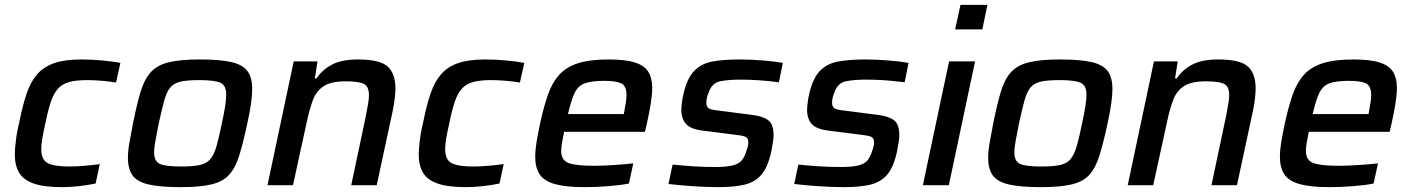

<svg xmlns="http://www.w3.org/2000/svg" viewBox="-20 -763 5823 791"><path d="M236 8Q161 8 118.5 -7Q76 -22 58.5 -52Q41 -82 41 -128Q41 -147 45.5 -184.5Q50 -222 61 -267Q74 -332 90.5 -379.5Q107 -427 133.5 -457.5Q160 -488 203.5 -503Q247 -518 314 -518Q357 -518 400.5 -514Q444 -510 476 -504L458 -423Q435 -427 402 -430Q369 -433 340 -433Q295 -433 266.5 -425.5Q238 -418 220 -399Q202 -380 190 -345Q178 -310 167 -255Q159 -220 154.5 -194Q150 -168 150 -149Q150 -105 176.5 -91Q203 -77 266 -77Q294 -77 329 -80Q364 -83 391 -87L374 -7Q346 -1 308.5 3.5Q271 8 236 8Z M724 8Q640 8 592.5 -3Q545 -14 526 -40.5Q507 -67 507 -113Q507 -140 513 -174.5Q519 -209 528 -255Q544 -335 559.5 -386Q575 -437 601.5 -466Q628 -495 675.5 -506.5Q723 -518 803 -518Q887 -518 934 -507Q981 -496 1000 -469.5Q1019 -443 1019 -396Q1019 -346 999 -255Q982 -175 966 -123.5Q950 -72 924.5 -43.5Q899 -15 852 -3.5Q805 8 724 8ZM726 -77Q774 -77 802.5 -83Q831 -89 846.5 -107.5Q862 -126 872 -161Q882 -196 894 -255Q903 -296 907.5 -325Q912 -354 912 -374Q912 -411 888 -422Q864 -433 802 -433Q753 -433 725 -427Q697 -421 681.5 -402.5Q666 -384 656.5 -348.5Q647 -313 634 -255Q626 -213 620.5 -184Q615 -155 615 -135Q615 -98 639 -87.5Q663 -77 726 -77Z M1082 0 1190 -510H1288L1277 -440H1284Q1308 -476 1348 -497Q1388 -518 1455 -518Q1545 -518 1577 -489Q1609 -460 1609 -399Q1609 -381 1606 -355.5Q1603 -330 1597 -302L1532 0H1427L1487 -284Q1492 -311 1496 -333Q1500 -355 1500 -370Q1500 -408 1478 -418Q1456 -428 1404 -428Q1344 -428 1313.5 -408Q1283 -388 1269 -350.5Q1255 -313 1244 -261L1187 0Z M1900 8Q1825 8 1782.5 -7Q1740 -22 1722.5 -52Q1705 -82 1705 -128Q1705 -147 1709.5 -184.5Q1714 -222 1725 -267Q1738 -332 1754.5 -379.5Q1771 -427 1797.5 -457.5Q1824 -488 1867.5 -503Q1911 -518 1978 -518Q2021 -518 2064.5 -514Q2108 -510 2140 -504L2122 -423Q2099 -427 2066 -430Q2033 -433 2004 -433Q1959 -433 1930.5 -425.5Q1902 -418 1884 -399Q1866 -380 1854 -345Q1842 -310 1831 -255Q1823 -220 1818.5 -194Q1814 -168 1814 -149Q1814 -105 1840.5 -91Q1867 -77 1930 -77Q1958 -77 1993 -80Q2028 -83 2055 -87L2038 -7Q2010 -1 1972.5 3.5Q1935 8 1900 8Z M2389 8Q2311 8 2266.5 -4.5Q2222 -17 2203.5 -44.5Q2185 -72 2185 -117Q2185 -144 2190.5 -178Q2196 -212 2205 -254Q2220 -323 2237.5 -373Q2255 -423 2284 -455Q2313 -487 2361.5 -502.5Q2410 -518 2488 -518Q2557 -518 2596 -505.5Q2635 -493 2651 -467Q2667 -441 2667 -401Q2667 -374 2661 -336.5Q2655 -299 2645 -254L2637 -220H2304Q2299 -195 2295.5 -175.5Q2292 -156 2292 -141Q2292 -104 2321 -92Q2350 -80 2429 -80Q2462 -80 2507.5 -83Q2553 -86 2589 -90L2571 -7Q2538 0 2486.5 4Q2435 8 2389 8ZM2320 -293H2550L2552 -304Q2556 -325 2558.5 -341.5Q2561 -358 2561 -371Q2561 -409 2539.5 -419.5Q2518 -430 2469 -430Q2416 -430 2388.5 -419.5Q2361 -409 2347 -379.5Q2333 -350 2320 -293Z M2939 8Q2890 8 2832.5 4Q2775 0 2734 -5L2751 -85Q2800 -80 2841.5 -77.5Q2883 -75 2926 -75Q2973 -75 2998.5 -81.5Q3024 -88 3036 -102.5Q3048 -117 3055 -141Q3063 -162 3063 -176Q3063 -195 3050 -200Q3037 -205 3008 -208L2874 -225Q2825 -231 2806 -252.5Q2787 -274 2787 -311Q2787 -320 2789 -337.5Q2791 -355 2795 -373Q2810 -440 2839.5 -470.5Q2869 -501 2914.5 -509.5Q2960 -518 3025 -518Q3071 -518 3121.5 -514Q3172 -510 3205 -504L3189 -424Q3106 -435 3031 -435Q2980 -435 2946.5 -428Q2913 -421 2900 -383Q2896 -374 2893 -363Q2890 -352 2890 -340Q2890 -321 2902 -315.5Q2914 -310 2944 -307L3076 -290Q3121 -285 3144 -268.5Q3167 -252 3167 -206Q3167 -196 3164.5 -178.5Q3162 -161 3158 -141Q3144 -75 3117 -43.5Q3090 -12 3046.5 -2Q3003 8 2939 8Z M3457 8Q3408 8 3350.5 4Q3293 0 3252 -5L3269 -85Q3318 -80 3359.5 -77.5Q3401 -75 3444 -75Q3491 -75 3516.5 -81.5Q3542 -88 3554 -102.5Q3566 -117 3573 -141Q3581 -162 3581 -176Q3581 -195 3568 -200Q3555 -205 3526 -208L3392 -225Q3343 -231 3324 -252.5Q3305 -274 3305 -311Q3305 -320 3307 -337.5Q3309 -355 3313 -373Q3328 -440 3357.5 -470.5Q3387 -501 3432.5 -509.5Q3478 -518 3543 -518Q3589 -518 3639.5 -514Q3690 -510 3723 -504L3707 -424Q3624 -435 3549 -435Q3498 -435 3464.5 -428Q3431 -421 3418 -383Q3414 -374 3411 -363Q3408 -352 3408 -340Q3408 -321 3420 -315.5Q3432 -310 3462 -307L3594 -290Q3639 -285 3662 -268.5Q3685 -252 3685 -206Q3685 -196 3682.5 -178.5Q3680 -161 3676 -141Q3662 -75 3635 -43.5Q3608 -12 3564.5 -2Q3521 8 3457 8Z M3915 -642 3937 -743H4048L4027 -642ZM3782 0 3890 -510H3997L3889 0Z M4268 8Q4184 8 4136.5 -3Q4089 -14 4070 -40.5Q4051 -67 4051 -113Q4051 -140 4057 -174.5Q4063 -209 4072 -255Q4088 -335 4103.5 -386Q4119 -437 4145.5 -466Q4172 -495 4219.5 -506.5Q4267 -518 4347 -518Q4431 -518 4478 -507Q4525 -496 4544 -469.5Q4563 -443 4563 -396Q4563 -346 4543 -255Q4526 -175 4510 -123.5Q4494 -72 4468.5 -43.5Q4443 -15 4396 -3.5Q4349 8 4268 8ZM4270 -77Q4318 -77 4346.5 -83Q4375 -89 4390.5 -107.5Q4406 -126 4416 -161Q4426 -196 4438 -255Q4447 -296 4451.5 -325Q4456 -354 4456 -374Q4456 -411 4432 -422Q4408 -433 4346 -433Q4297 -433 4269 -427Q4241 -421 4225.5 -402.5Q4210 -384 4200.5 -348.5Q4191 -313 4178 -255Q4170 -213 4164.5 -184Q4159 -155 4159 -135Q4159 -98 4183 -87.5Q4207 -77 4270 -77Z M4626 0 4734 -510H4832L4821 -440H4828Q4852 -476 4892 -497Q4932 -518 4999 -518Q5089 -518 5121 -489Q5153 -460 5153 -399Q5153 -381 5150 -355.5Q5147 -330 5141 -302L5076 0H4971L5031 -284Q5036 -311 5040 -333Q5044 -355 5044 -370Q5044 -408 5022 -418Q5000 -428 4948 -428Q4888 -428 4857.5 -408Q4827 -388 4813 -350.5Q4799 -313 4788 -261L4731 0Z M5457 8Q5379 8 5334.5 -4.5Q5290 -17 5271.5 -44.5Q5253 -72 5253 -117Q5253 -144 5258.5 -178Q5264 -212 5273 -254Q5288 -323 5305.5 -373Q5323 -423 5352 -455Q5381 -487 5429.5 -502.5Q5478 -518 5556 -518Q5625 -518 5664 -505.5Q5703 -493 5719 -467Q5735 -441 5735 -401Q5735 -374 5729 -336.5Q5723 -299 5713 -254L5705 -220H5372Q5367 -195 5363.5 -175.5Q5360 -156 5360 -141Q5360 -104 5389 -92Q5418 -80 5497 -80Q5530 -80 5575.5 -83Q5621 -86 5657 -90L5639 -7Q5606 0 5554.5 4Q5503 8 5457 8ZM5388 -293H5618L5620 -304Q5624 -325 5626.5 -341.5Q5629 -358 5629 -371Q5629 -409 5607.5 -419.5Q5586 -430 5537 -430Q5484 -430 5456.5 -419.5Q5429 -409 5415 -379.5Q5401 -350 5388 -293Z"/></svg>

Font: Saira Medium
Style: Italic
Weight: 500
Italic angle: -12°
Designer: Hector Gatti with collaboration of the Omnibus-Type team
Foundry: Omnibus-Type
Version: Version 1.100; ttfautohint (v1.8.3)